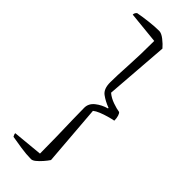

<svg xmlns="http://www.w3.org/2000/svg" viewBox="-308 -821 1010 1010"><g transform="rotate(45 197.5 -316.0)"><path d="M190 161Q156 161 113 154.5Q70 148 42 143Q40 140 37.5 134Q35 128 35 123L203 107Q203 44 201.5 -18.5Q200 -81 198.5 -135.5Q197 -190 197 -228Q197 -260 224.5 -282Q252 -304 288 -314V-318Q251 -332 225 -351.5Q199 -371 199 -419Q199 -466 204 -549.5Q209 -633 209 -737L31 -755Q31 -763 34.5 -768.5Q38 -774 42 -777Q74 -783 116 -788Q158 -793 190 -793Q207 -793 230 -775Q253 -757 268 -739L241 -384Q262 -366 292 -355.5Q322 -345 343 -342Q348 -338 352.5 -324.5Q357 -311 357 -292Q341 -289 318 -282.5Q295 -276 274 -267.5Q253 -259 241 -249L268 90Q258 105 243.5 121.5Q229 138 215 149.5Q201 161 190 161Z"/></g></svg>

Font: Texturina Thin
Style: Regular
Weight: 100
Designer: Guillermo Torres Carreño
Foundry: Omnibus-Type
Version: Version 1.002; ttfautohint (v1.8.3)